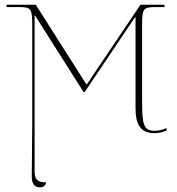

<svg xmlns="http://www.w3.org/2000/svg" viewBox="-20 -556 753 816"><path d="M150 240C167 240 174 231 176 219C139 219 127 207 127 171V-490H129L335 -165H340L554 -483H556V-96C556 -29 576 10 637 10C657 10 672 5 688 -1V-12C675 -6 657 0 637 0C588 0 584 -33 584 -127V-452C584 -521 589 -526 647 -526H679V-536H577L348 -196L132 -536H8V-526H59C110 -526 117 -521 117 -452V-30C117 43 115 139 115 194C115 227 128 240 150 240Z"/></svg>

Font: Noto Serif Display Thin
Style: Regular
Weight: 100
Designer: Monotype Design Team
Foundry: Monotype Imaging Inc.
Version: Version 2.009